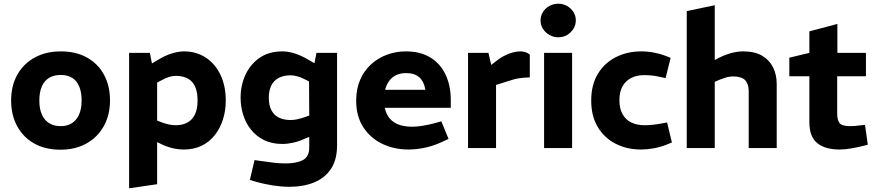

<svg xmlns="http://www.w3.org/2000/svg" viewBox="-20 -798 4716 1035"><path d="M306 9Q224 9 164.5 -24.5Q105 -58 72.5 -118Q40 -178 40 -256Q40 -336 73.5 -395.5Q107 -455 167.5 -488Q228 -521 308 -521Q390 -521 449.5 -487.5Q509 -454 541 -394.5Q573 -335 573 -256Q573 -178 539.5 -118Q506 -58 446 -24.5Q386 9 306 9ZM307 -118Q342 -118 367 -133.5Q392 -149 406 -180Q420 -211 420 -256Q420 -302 406.5 -333Q393 -364 368 -379Q343 -394 307 -394Q272 -394 246 -379Q220 -364 206 -333Q192 -302 192 -256Q192 -211 206 -180Q220 -149 246 -133.5Q272 -118 307 -118Z M676 217V-513H788L799 -456L838 -479Q871 -499 906.5 -510Q942 -521 972 -521Q1039 -521 1090 -487Q1141 -453 1169 -393.5Q1197 -334 1197 -256Q1197 -201 1181.5 -153Q1166 -105 1137 -68.5Q1108 -32 1066 -12Q1024 8 970 8Q942 8 911.5 1Q881 -6 854 -19L827 -32V195ZM927 -123Q965 -123 991.5 -138Q1018 -153 1031.5 -182.5Q1045 -212 1045 -256Q1045 -301 1032 -330.5Q1019 -360 992.5 -374.5Q966 -389 928 -389Q911 -389 892.5 -383.5Q874 -378 854 -367L827 -353V-148L856 -137Q875 -130 893 -126.5Q911 -123 927 -123Z M1539 209Q1499 209 1453 202Q1407 195 1364 183L1327 172L1352 65L1388 70Q1420 75 1454.5 79Q1489 83 1519 83Q1578 83 1612.5 65Q1647 47 1647 -2V-60L1620 -49Q1592 -36 1561 -29Q1530 -22 1502 -22Q1446 -22 1404 -42.5Q1362 -63 1333.5 -98.5Q1305 -134 1291 -179Q1277 -224 1277 -271Q1277 -338 1303 -394.5Q1329 -451 1379 -486Q1429 -521 1502 -521Q1536 -521 1571.5 -509Q1607 -497 1639 -478L1675 -457L1686 -513H1797V-14Q1797 63 1764 112.5Q1731 162 1673 185.5Q1615 209 1539 209ZM1429 -271Q1429 -230 1443.5 -203Q1458 -176 1484.5 -163.5Q1511 -151 1547 -151Q1564 -151 1582 -155Q1600 -159 1618 -165L1647 -175L1646 -359L1620 -372Q1600 -382 1581.5 -387Q1563 -392 1546 -392Q1508 -392 1481.5 -377.5Q1455 -363 1442 -336Q1429 -309 1429 -271Z M2181 8Q2105 8 2041 -22.5Q1977 -53 1938.5 -112Q1900 -171 1900 -255Q1900 -318 1921 -367Q1942 -416 1979.5 -450.5Q2017 -485 2065.5 -503Q2114 -521 2168 -521Q2246 -521 2300 -488Q2354 -455 2382 -395.5Q2410 -336 2410 -259V-217H2054Q2062 -181 2081.5 -158.5Q2101 -136 2131.5 -125.5Q2162 -115 2201 -115Q2226 -115 2254.5 -119.5Q2283 -124 2312 -131L2359 -144L2398 -49L2354 -29Q2311 -10 2267 -1Q2223 8 2181 8ZM2056 -314H2273Q2266 -358 2240.5 -381Q2215 -404 2169 -404Q2140 -404 2117.5 -394Q2095 -384 2079.5 -364Q2064 -344 2056 -314Z M2503 0V-513H2613L2628 -448L2667 -478Q2695 -498 2726.5 -509.5Q2758 -521 2787 -521Q2799 -521 2811.5 -517Q2824 -513 2836 -504V-381Q2806 -380 2778.5 -376Q2751 -372 2717 -360L2654 -340V0Z M2913 0V-513H3064V0ZM2989 -597Q2964 -597 2942 -609.5Q2920 -622 2907 -642.5Q2894 -663 2894 -688Q2894 -713 2907 -733.5Q2920 -754 2942 -766Q2964 -778 2989 -778Q3015 -778 3036.5 -766Q3058 -754 3071 -733.5Q3084 -713 3084 -688Q3084 -663 3071 -642.5Q3058 -622 3037 -609.5Q3016 -597 2989 -597Z M3435 8Q3360 8 3299 -23Q3238 -54 3202.5 -113Q3167 -172 3167 -256Q3167 -342 3203.5 -401Q3240 -460 3301 -490.5Q3362 -521 3437 -521Q3472 -521 3505.5 -514.5Q3539 -508 3568 -497L3595 -486L3568 -377L3535 -384Q3514 -389 3493 -391Q3472 -393 3452 -393Q3412 -393 3382 -377.5Q3352 -362 3335.5 -332.5Q3319 -303 3319 -257Q3319 -213 3336 -182.5Q3353 -152 3383.5 -137.5Q3414 -123 3454 -123Q3473 -123 3495 -125Q3517 -127 3544 -132L3576 -138L3602 -30L3575 -19Q3540 -5 3504 1.5Q3468 8 3435 8Z M3682 0V-738L3833 -770V-474L3847 -482Q3881 -500 3916.5 -510.5Q3952 -521 3987 -521Q4049 -521 4088.5 -497.5Q4128 -474 4147.5 -434.5Q4167 -395 4167 -345V0H4016V-307Q4016 -345 3997 -365.5Q3978 -386 3931 -386Q3913 -386 3896 -381Q3879 -376 3861 -369L3833 -357V0Z M4506 8Q4428 8 4385.5 -26.5Q4343 -61 4343 -139V-387H4235V-487L4343 -513V-629L4494 -669V-513H4648V-387H4493V-186Q4493 -152 4505.5 -135Q4518 -118 4562 -118Q4575 -118 4588 -119Q4601 -120 4615 -122L4643 -125L4658 -18L4635 -12Q4603 -4 4569 2Q4535 8 4506 8Z"/></svg>

Font: REM Medium SemiBold
Style: Regular
Weight: 600
Version: Version 1.005;gftools[0.9.28]